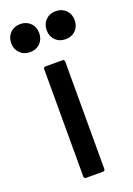

<svg xmlns="http://www.w3.org/2000/svg" viewBox="-191 -771 569 824"><g transform="rotate(-20 94.0 -358.5)"><path d="M59 -607Q41 -589 13 -589Q-15 -589 -33 -607Q-51 -625 -51 -653Q-51 -681 -33 -699Q-15 -717 13 -717Q41 -717 59 -699Q77 -681 77 -653Q77 -625 59 -607ZM221 -607Q203 -589 175 -589Q147 -589 129 -607Q111 -625 111 -653Q111 -681 129 -699Q147 -717 175 -717Q203 -717 221 -699Q239 -681 239 -653Q239 -625 221 -607ZM54 0Q44 0 44 -10V-499Q44 -509 54 -509H130Q140 -509 140 -499V-10Q140 0 130 0Z"/></g></svg>

Font: Barlow Condensed Medium
Style: Regular
Weight: 500
Width: 3
Designer: Jeremy Tribby
Foundry: Tribby Type
Version: Version 1.422;hotconv 1.0.109;makeotfexe 2.5.65596